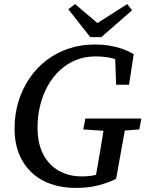

<svg xmlns="http://www.w3.org/2000/svg" viewBox="-20 -900 712 936"><path d="M51 -273Q51 -343 70 -405Q89 -467 123.5 -518Q158 -569 206.5 -606Q255 -643 314.5 -663Q374 -683 440 -683Q482 -683 516.5 -677Q551 -671 580 -660.5Q609 -650 632 -636L609 -487H546L541 -630L591 -588Q566 -606 529 -615.5Q492 -625 446 -625Q394 -625 350.5 -607.5Q307 -590 272 -557.5Q237 -525 213 -482Q189 -439 176 -387Q163 -335 163 -279Q163 -201 190.5 -148Q218 -95 267 -67.5Q316 -40 379 -40Q416 -40 445 -47Q474 -54 506 -65L444 -25L456 -92Q466 -149 475.5 -207Q485 -265 494 -322H599L546 -28Q509 -10 461.5 3Q414 16 350 16Q258 16 191 -19Q124 -54 87.5 -119Q51 -184 51 -273ZM386 -269 396 -322H669L659 -269L552 -261H509ZM346 -880 478 -768H424L600 -880L624 -850L474 -719H420L313 -855Z"/></svg>

Font: Source Serif 4 Medium
Style: Italic
Weight: 500
Italic angle: -12°
Designer: Frank Grießhammer
Foundry: Adobe Systems Incorporated
Version: Version 4.004;hotconv 1.0.116;makeotfexe 2.5.65601